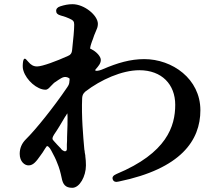

<svg xmlns="http://www.w3.org/2000/svg" viewBox="-20 -834 1040 916"><path d="M246 -444C252 -449 261 -454 272 -461C295 -475 312 -459 312 -459C312 -454 312 -450 311 -445C311 -436 308 -428 301 -418C236 -322 149 -214 103 -169C84 -150 74 -127 74 -100C74 -63 98 -44 117 -45C139 -45 154 -65 173 -92C179 -100 187 -111 195 -125C197 -128 199 -131 202 -135C205 -141 216 -133 225 -115C237 -93 247 -73 252 -59C264 -31 269 -9 274 14C280 46 292 62 325 62C360 62 390 7 390 -45C390 -61 389 -74 387 -89C387 -90 387 -91 387 -92C387 -93 386 -98 384 -109C384 -110 384 -112 384 -113C383 -117 382 -121 382 -125C377 -181 368 -280 372 -367C373 -380 377 -388 387 -397C461 -454 562 -499 645 -499C752 -499 816 -431 816 -334C816 -232 776 -104 536 -4C520 3 514 11 518 22C522 33 532 36 547 32C843 -29 936 -164 936 -308C936 -458 802 -552 668 -552C603 -552 540 -534 471 -504C449 -494 426 -493 437 -504C449 -518 461 -531 461 -548C461 -566 437 -589 418 -598C415 -600 414 -601 412 -601C411 -601 411 -601 410 -602C410 -602 410 -610 415 -625C418 -633 420 -641 423 -647C427 -661 432 -672 437 -684C442 -695 447 -706 447 -720C447 -761 382 -814 326 -814C305 -814 287 -810 268 -804C254 -800 247 -791 248 -781C248 -771 255 -764 270 -760C288 -755 302 -750 310 -746C330 -737 334 -732 334 -716C334 -693 330 -648 324 -595C323 -581 317 -572 304 -567C251 -543 182 -517 157 -517C139 -517 127 -525 116 -538C106 -550 101 -555 97 -554C93 -553 90 -545 89 -531C88 -519 88 -507 92 -496C106 -451 157 -406 197 -406C208 -406 215 -415 226 -427C225 -426 226 -427 228 -428C229 -430 232 -434 241 -441C242 -442 244 -443 246 -444ZM238 -192C256 -218 273 -247 290 -276C292 -278 296 -285 299 -290L301 -293C302 -295 303 -263 302 -239L300 -180C300 -167 300 -156 299 -145V-122C298 -111 289 -109 277 -118C274 -120 272 -123 269 -127L265 -131C255 -141 248 -149 239 -159C237 -161 235 -164 233 -166C228 -171 230 -179 238 -192Z"/></svg>

Font: 寒蝉锦书宋Pro Soft
Style: Regular
Weight: 700
Designer: 寒蝉锦书宋{Warren} 思源宋体{Ryoko NISHIZUKA 西塚涼子 (kana & ideographs); Frank Grießhammer (Latin, Greek & Cyrillic); Wenlong ZHANG 
Foundry: Adobe & ChillType
Version: Version 2.000;Glyphs 3.1.1 (3135)